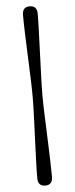

<svg xmlns="http://www.w3.org/2000/svg" viewBox="-62 -808 388 995"><g transform="rotate(-5 132.0 -311.0)"><path d="M107 -310.5Q107 -348 105 -403Q103 -458 100.5 -519.2Q98 -580.5 96 -637.2Q94 -694 94 -735Q94 -777 132 -777Q170.5 -777 170.5 -735Q170.5 -698.5 168.5 -642.8Q166.5 -587 164.2 -525Q162 -463 160 -406.2Q158 -349.5 158 -310.5Q158 -272.5 160 -216.5Q162 -160.5 164.5 -99Q167 -37.5 168.8 18.8Q170.5 75 170.5 113.5Q170.5 155.5 132 155.5Q94 155.5 94 113.5Q94 75 96 18.8Q98 -37.5 100.5 -99Q103 -160.5 105 -216.5Q107 -272.5 107 -310.5Z"/></g></svg>

Font: Fraunces 9pt S050
Style: Regular
Weight: 400
Version: Version 1.000; ttfautohint (v1.8.3)